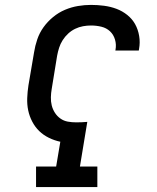

<svg xmlns="http://www.w3.org/2000/svg" viewBox="-20 -763 640 783"><path d="M127 0V-84H209L226 -185Q202 -190 179.5 -201Q157 -212 140 -228.5Q123 -245 111.5 -267Q100 -289 95 -313Q90 -337 91 -363Q92 -389 96 -415L119 -550Q123 -576 132 -602.5Q141 -629 157.5 -652Q174 -675 196.5 -693.5Q219 -712 245 -723Q271 -734 298 -738.5Q325 -743 351 -743Q378 -743 404.5 -739.5Q431 -736 455 -727Q479 -718 499 -702Q519 -686 531 -664.5Q543 -643 547.5 -616.5Q552 -590 547 -563Q547 -562 546.5 -560Q546 -558 546 -557H450Q451 -558 451 -558.5Q451 -559 451 -560Q455 -581 449 -601.5Q443 -622 428.5 -635.5Q414 -649 393.5 -654Q373 -659 351 -659Q335 -659 318.5 -656Q302 -653 286.5 -645.5Q271 -638 258 -626Q245 -614 235.5 -599Q226 -584 221 -568Q216 -552 213 -536L191 -401Q188 -384 187.5 -366.5Q187 -349 191 -333Q195 -317 204 -303Q213 -289 226.5 -279.5Q240 -270 256.5 -267Q273 -264 291 -264Q302 -264 313.5 -264.5Q325 -265 336 -266L306 -84H377V0Z"/></svg>

Font: Iosevka Etoile Medium Oblique
Style: Regular
Weight: 500
Italic angle: -9°
Designer: Belleve Invis
Foundry: Belleve Invis
Version: Version 15.5.2; ttfautohint (v1.8.4)